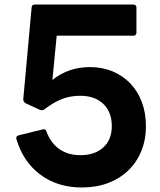

<svg xmlns="http://www.w3.org/2000/svg" viewBox="-20 -778 709 850"><path d="M343 52Q235 52 159 -4.5Q83 -61 53 -161Q52 -163 52 -167Q52 -176 63 -179L173 -206Q183 -206 186 -195Q205 -144 243.5 -117.5Q282 -91 336 -91Q400 -91 437.5 -125.5Q475 -160 475 -220Q475 -282 437.5 -318Q400 -354 335 -354Q293 -354 256.5 -340.5Q220 -327 175 -293Q171 -290 165 -290Q162 -290 156 -292L93 -321Q82 -329 83 -339L120 -745Q121 -758 134 -758H570Q584 -758 584 -744V-634Q584 -620 570 -620H231L212 -424Q283 -481 378 -481Q433 -481 478.5 -462Q524 -443 557 -408.5Q590 -374 608 -326Q626 -278 626 -219Q626 -159 605.5 -109Q585 -59 547.5 -23Q510 13 458 32.5Q406 52 343 52Z"/></svg>

Font: LINE Seed JP_TTF Bold
Style: Regular
Weight: 700
Designer: LINE & Fontrix & Fontworks
Version: Version 1.009